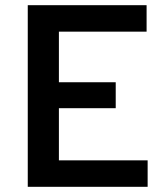

<svg xmlns="http://www.w3.org/2000/svg" viewBox="-20 -720 640 740"><path d="M87 0V-700H545V-598H207V-403H426V-303H207V-102H549V0Z"/></svg>

Font: Red Hat Mono SemiBold
Style: Regular
Weight: 600
Monospace: yes
Designer: Pentagram, MCKL
Foundry: Pentagram, MCKL
Version: Version 1.023